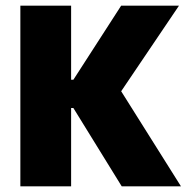

<svg xmlns="http://www.w3.org/2000/svg" viewBox="-20 -659 660 679"><path d="M620 0H410.5L239.5 -277H212V-377H239.5L408.5 -639H613L395.5 -317V-357ZM231.5 0H52V-639H231.5Z"/></svg>

Font: Anek Kannada ExtraBold
Style: Regular
Weight: 800
Version: Version 1.003